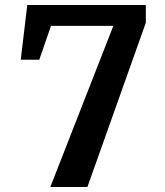

<svg xmlns="http://www.w3.org/2000/svg" viewBox="-20 -750 660 770"><path d="M441.6 -664.3 478.6 -646.3H155.4L192 -667.9L137.5 -510.4H63.2L89.4 -730H564.8V-658.8L330.5 0H181.8Z"/></svg>

Font: Monaspace Xenon Var ExtraLight
Style: Regular
Weight: 200
Designer: Riley Cran and the Lettermatic Team
Version: Version 1.200 (Monaspace Xenon Var)